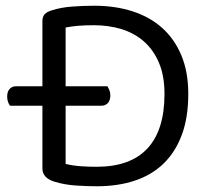

<svg xmlns="http://www.w3.org/2000/svg" viewBox="-20 -639 731 670"><path d="M637 -311Q637 -229 614.5 -168.5Q592 -108 550.5 -68Q509 -28 450 -8.5Q391 11 318 11Q286 11 246 8.5Q206 6 170 -5Q128 -18 128 -51V-270H15Q11 -275 8 -283.5Q5 -292 5 -302Q5 -319 13.5 -328.5Q22 -338 36 -338H128V-565Q128 -581 136 -589.5Q144 -598 161 -603Q192 -613 231 -616Q270 -619 309 -619Q382 -619 442.5 -599.5Q503 -580 546 -541.5Q589 -503 613 -445.5Q637 -388 637 -311ZM554 -311Q554 -375 534.5 -420.5Q515 -466 481.5 -495Q448 -524 403.5 -537.5Q359 -551 308 -551Q276 -551 252.5 -549Q229 -547 209 -543V-338H355Q358 -333 361.5 -325Q365 -317 365 -306Q365 -289 356.5 -279.5Q348 -270 333 -270H209V-67Q233 -61 260.5 -59Q288 -57 317 -57Q435 -57 494.5 -121Q554 -185 554 -311Z"/></svg>

Font: Baloo 2
Style: Regular
Weight: 400
Designer: Sarang Kulkarni and Ek Type
Foundry: Ek Type
Version: Version 1.640;hotconv 1.0.111;makeotfexe 2.5.65597; ttfautoh